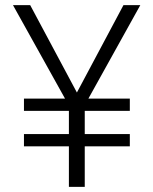

<svg xmlns="http://www.w3.org/2000/svg" viewBox="-20 -731 600 751"><path d="M280.8 -369.1 462.9 -710.9H528.8L325.7 -345.2H487.8V-297.4H311.5V-206.5H487.8V-158.7H311.5V0H249.5V-158.7H73.7V-206.5H249.5V-297.4H73.7V-345.2H234.4L30.8 -710.9H98.1Z"/></svg>

Font: Ufes Sans Light
Style: Regular
Weight: 200
Designer: Ricardo Esteves & Thais Bronze
Foundry: ProDesignUfes - Ricardo Esteves, Thais Bronze (This is a derivative work, based on Roboto family, by Christian Robertson
Version: Version 2.0